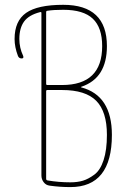

<svg xmlns="http://www.w3.org/2000/svg" viewBox="-20 -760 540 790"><path d="M169.9 -384.8V-24.4Q169.9 -18.6 175.8 -17.6Q221.7 -9.8 269.5 -9.8Q298.8 -9.8 321.3 -16.6Q343.8 -23.4 368.2 -41.5Q392.6 -59.6 406.2 -101.1Q419.9 -142.6 419.9 -205.1Q419.9 -300.8 376 -345.2Q332 -389.6 235.4 -389.6H174.8Q169.9 -389.6 169.9 -384.8ZM169.9 -710V-415Q169.9 -410.2 174.8 -410.2H235.4Q400.4 -410.2 400.4 -570.3Q400.4 -646.5 361.8 -683.1Q323.2 -719.7 240.2 -719.7Q201.2 -719.7 175.8 -715.8Q169.9 -715.8 169.9 -710ZM69.3 -519.5Q57.6 -519.5 53.7 -530.3Q40 -566.4 40 -599.6Q40 -673.8 87.4 -707Q134.8 -740.2 240.2 -740.2Q419.9 -740.2 419.9 -570.3Q419.9 -438.5 315.4 -403.3Q313.5 -403.3 313.5 -401.4Q313.5 -400.4 314.5 -400.4Q440.4 -367.2 440.4 -205.1Q440.4 9.8 269.5 9.8Q226.6 9.8 184.6 3.9Q168.9 2 159.7 -10.3Q150.4 -22.5 150.4 -38.1V-707Q150.4 -711.9 144.5 -710Q98.6 -698.2 79.1 -671.4Q59.6 -644.5 59.6 -599.6Q59.6 -563.5 75.2 -530.3Q79.1 -519.5 69.3 -519.5Z"/></svg>

Font: Rounded-X Mgen+ 1mn thin
Style: Regular
Weight: 100
Designer: [Source Han Sans]
Ryoko NISHIZUKA  (kana & ideographs); Paul D. Hunt (Latin, Greek & Cyrillic); Wenlong ZHANG  (bopomofo
Version: Version 1.059.20150602